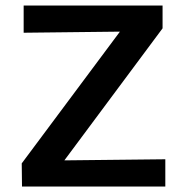

<svg xmlns="http://www.w3.org/2000/svg" viewBox="-20 -678 661 698"><path d="M214 -95 581 -99V0H60L59 -84L416 -563L66 -559V-658H571V-575Z"/></svg>

Font: EauTest
Style: Bold
Weight: 700
Designer: Christian Thalmann (Catharsis Fonts)
Version: Version 0.001;PS 000.001;hotconv 1.0.88;makeotf.lib2.5.64775